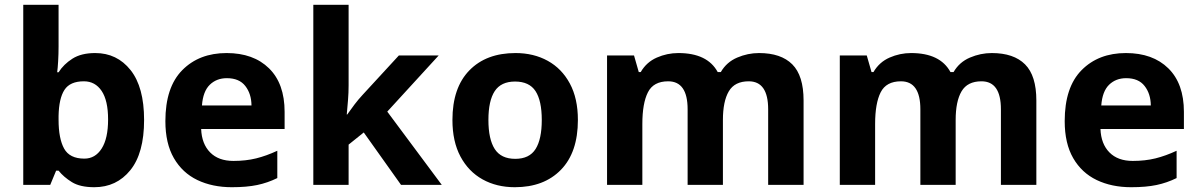

<svg xmlns="http://www.w3.org/2000/svg" viewBox="-20 -780 5058 810"><path d="M227.1 -759.8V-583Q227.1 -552.2 225.3 -522Q223.6 -491.7 221.2 -475.1H227.1Q248.5 -508.8 285.6 -532.5Q322.8 -556.2 381.8 -556.2Q473.6 -556.2 530.8 -484.4Q587.9 -412.6 587.9 -273.9Q587.9 -133.8 529.8 -62Q471.7 9.8 377.9 9.8Q317.9 9.8 283.2 -11.7Q248.5 -33.2 227.1 -60.1H216.8L191.9 0H78.1V-759.8ZM334 -437Q275.4 -437 252 -400.9Q228.5 -364.7 227.1 -291V-274.9Q227.1 -195.3 250.5 -153.1Q273.9 -110.8 335.9 -110.8Q381.8 -110.8 408.9 -153.3Q436 -195.8 436 -275.9Q436 -356 408.7 -396.5Q381.3 -437 334 -437Z M936 -556.2Q1049.3 -556.2 1115 -491.7Q1180.7 -427.2 1180.7 -308.1V-235.8H828.6Q831.1 -172.9 866.5 -137Q901.9 -101.1 964.8 -101.1Q1017.1 -101.1 1060.5 -111.8Q1104 -122.6 1149.9 -144V-28.8Q1109.4 -8.8 1065.2 0.5Q1021 9.8 958 9.8Q876 9.8 812.7 -20.5Q749.5 -50.8 713.6 -112.8Q677.7 -174.8 677.7 -269Q677.7 -412.1 749 -484.1Q820.3 -556.2 936 -556.2ZM937 -450.2Q893.6 -450.2 865 -422.4Q836.4 -394.5 832 -335H1041Q1040.5 -384.3 1014.9 -417.2Q989.3 -450.2 937 -450.2Z M1450.7 -759.8V-419.9Q1450.7 -389.2 1448.2 -358.4Q1445.8 -327.6 1442.9 -296.9H1444.8Q1460 -318.4 1475.8 -339.4Q1491.7 -360.4 1509.8 -379.9L1662.6 -545.9H1830.6L1613.8 -309.1L1843.8 0H1671.9L1514.6 -221.2L1450.7 -169.9V0H1301.8V-759.8Z M2418 -273.9Q2418 -137.2 2346.4 -63.7Q2274.9 9.8 2151.9 9.8Q2075.2 9.8 2015.9 -23.2Q1956.5 -56.2 1922.6 -119.6Q1888.7 -183.1 1888.7 -273.9Q1888.7 -409.7 1960 -482.9Q2031.2 -556.2 2154.8 -556.2Q2231.4 -556.2 2290.8 -523.4Q2350.1 -490.7 2384 -427.7Q2418 -364.7 2418 -273.9ZM2040.5 -273.9Q2040.5 -192.9 2067.1 -151.4Q2093.8 -109.9 2153.8 -109.9Q2213.4 -109.9 2239.5 -151.4Q2265.6 -192.9 2265.6 -273.9Q2265.6 -355 2239.3 -395.5Q2212.9 -436 2152.8 -436Q2093.8 -436 2067.1 -395.5Q2040.5 -355 2040.5 -273.9Z M3182.1 -556.2Q3274.9 -556.2 3322.5 -508.5Q3370.1 -460.9 3370.1 -356V0H3220.7V-318.8Q3220.7 -437 3138.7 -437Q3079.6 -437 3054.7 -394.8Q3029.8 -352.5 3029.8 -273.9V0H2880.9V-318.8Q2880.9 -437 2798.8 -437Q2736.8 -437 2713.4 -390.6Q2689.9 -344.2 2689.9 -256.8V0H2541V-545.9H2654.8L2674.8 -476.1H2683.1Q2707.5 -518.1 2751 -537.1Q2794.4 -556.2 2841.8 -556.2Q2964.4 -556.2 3007.8 -476.1H3021Q3045.4 -518.1 3090.1 -537.1Q3134.8 -556.2 3182.1 -556.2Z M4164.1 -556.2Q4256.8 -556.2 4304.4 -508.5Q4352.1 -460.9 4352.1 -356V0H4202.6V-318.8Q4202.6 -437 4120.6 -437Q4061.5 -437 4036.6 -394.8Q4011.7 -352.5 4011.7 -273.9V0H3862.8V-318.8Q3862.8 -437 3780.8 -437Q3718.8 -437 3695.3 -390.6Q3671.9 -344.2 3671.9 -256.8V0H3522.9V-545.9H3636.7L3656.7 -476.1H3665Q3689.5 -518.1 3732.9 -537.1Q3776.4 -556.2 3823.7 -556.2Q3946.3 -556.2 3989.7 -476.1H4002.9Q4027.3 -518.1 4072 -537.1Q4116.7 -556.2 4164.1 -556.2Z M4730 -556.2Q4843.3 -556.2 4908.9 -491.7Q4974.6 -427.2 4974.6 -308.1V-235.8H4622.6Q4625 -172.9 4660.4 -137Q4695.8 -101.1 4758.8 -101.1Q4811 -101.1 4854.5 -111.8Q4897.9 -122.6 4943.8 -144V-28.8Q4903.3 -8.8 4859.1 0.5Q4814.9 9.8 4752 9.8Q4669.9 9.8 4606.7 -20.5Q4543.5 -50.8 4507.6 -112.8Q4471.7 -174.8 4471.7 -269Q4471.7 -412.1 4543 -484.1Q4614.3 -556.2 4730 -556.2ZM4731 -450.2Q4687.5 -450.2 4658.9 -422.4Q4630.4 -394.5 4626 -335H4835Q4834.5 -384.3 4808.8 -417.2Q4783.2 -450.2 4731 -450.2Z"/></svg>

Font: Open Sans
Style: Bold
Weight: 700
Designer: Monotype Design Team
Foundry: Monotype Imaging Inc.
Version: Version 3.000; ttfautohint (v1.8.4)